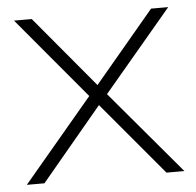

<svg xmlns="http://www.w3.org/2000/svg" viewBox="-44 -585 644 630"><g transform="rotate(-5 278.0 -270.0)"><path d="M19.5 0 249 -272.5 24.5 -540.5H83L279 -306L476 -540.5H532.5L307.5 -273.5L538.5 0H479.5L278 -240L77.5 0Z"/></g></svg>

Font: Encode Sans Expanded Expanded ExtraLight
Style: Regular
Weight: 200
Width: 7
Designer: Multiple Designers
Foundry: Impallari Type
Version: Version 3.000; ttfautohint (v1.8.3) -l 8 -r 50 -G 200 -x 14 